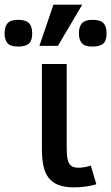

<svg xmlns="http://www.w3.org/2000/svg" viewBox="-105 -786 476 821"><path d="M307.1 2Q288.6 7.8 262.9 11.5Q237.3 15.1 210.9 15.1Q171.4 15.1 145 4.9Q118.7 -5.4 102.8 -25.9Q86.9 -46.4 80.6 -77.1Q74.2 -107.9 74.2 -148.9V-512.2H180.2V-157.2Q180.2 -132.8 182.1 -116.2Q184.1 -99.6 189.7 -88.9Q195.3 -78.1 205.3 -73.5Q215.3 -68.8 231 -68.8Q243.7 -68.8 258.1 -71.5Q272.5 -74.2 283.2 -78.1ZM350.6 -643.1Q350.6 -611.3 335.9 -599.1Q321.3 -586.9 290.5 -586.9Q256.8 -586.9 244.6 -601.8Q232.4 -616.7 232.4 -643.1Q232.4 -672.4 245.6 -686.8Q258.8 -701.2 290.5 -701.2Q323.7 -701.2 337.2 -687.3Q350.6 -673.3 350.6 -643.1ZM32.7 -643.1Q32.7 -611.3 18.1 -599.1Q3.4 -586.9 -27.3 -586.9Q-61 -586.9 -73.2 -601.8Q-85.4 -616.7 -85.4 -643.1Q-85.4 -672.4 -72.5 -686.8Q-59.6 -701.2 -27.3 -701.2Q4.9 -701.2 18.8 -687.3Q32.7 -673.3 32.7 -643.1ZM246.6 -766.1 142.6 -589.8H63.5L123.5 -766.1Z"/></svg>

Font: Lorenzo Sans Medium
Style: Regular
Weight: 500
Foundry: Intel Corporation
Version: Version 1.00; ttfautohint (v1.5)